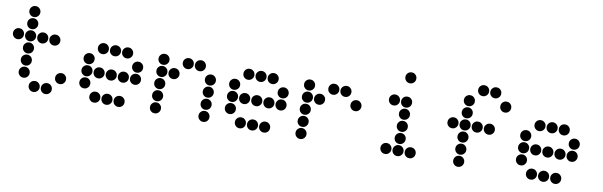

<svg xmlns="http://www.w3.org/2000/svg" viewBox="-47 -1130 4893 1559"><g transform="rotate(10 2400.0 -350.0)"><path d="M149 -695Q131 -695 118 -682Q105 -669 105 -651V-649Q105 -631 118 -618Q131 -605 149 -605H151Q169 -605 182 -618Q195 -631 195 -649V-651Q195 -669 182 -682Q169 -695 151 -695ZM149 -595Q131 -595 118 -582Q105 -569 105 -551V-549Q105 -531 118 -518Q131 -505 149 -505H151Q169 -505 182 -518Q195 -531 195 -549V-551Q195 -569 182 -582Q169 -595 151 -595ZM49 -495Q31 -495 18 -482Q5 -469 5 -451V-449Q5 -431 18 -418Q31 -405 49 -405H51Q69 -405 82 -418Q95 -431 95 -449V-451Q95 -469 82 -482Q69 -495 51 -495ZM149 -495Q131 -495 118 -482Q105 -469 105 -451V-449Q105 -431 118 -418Q131 -405 149 -405H151Q169 -405 182 -418Q195 -431 195 -449V-451Q195 -469 182 -482Q169 -495 151 -495ZM249 -495Q231 -495 218 -482Q205 -469 205 -451V-449Q205 -431 218 -418Q231 -405 249 -405H251Q269 -405 282 -418Q295 -431 295 -449V-451Q295 -469 282 -482Q269 -495 251 -495ZM349 -495Q331 -495 318 -482Q305 -469 305 -451V-449Q305 -431 318 -418Q331 -405 349 -405H351Q369 -405 382 -418Q395 -431 395 -449V-451Q395 -469 382 -482Q369 -495 351 -495ZM149 -395Q131 -395 118 -382Q105 -369 105 -351V-349Q105 -331 118 -318Q131 -305 149 -305H151Q169 -305 182 -318Q195 -331 195 -349V-351Q195 -369 182 -382Q169 -395 151 -395ZM149 -295Q131 -295 118 -282Q105 -269 105 -251V-249Q105 -231 118 -218Q131 -205 149 -205H151Q169 -205 182 -218Q195 -231 195 -249V-251Q195 -269 182 -282Q169 -295 151 -295ZM149 -195Q131 -195 118 -182Q105 -169 105 -151V-149Q105 -131 118 -118Q131 -105 149 -105H151Q169 -105 182 -118Q195 -131 195 -149V-151Q195 -169 182 -182Q169 -195 151 -195ZM449 -195Q431 -195 418 -182Q405 -169 405 -151V-149Q405 -131 418 -118Q431 -105 449 -105H451Q469 -105 482 -118Q495 -131 495 -149V-151Q495 -169 482 -182Q469 -195 451 -195ZM249 -95Q231 -95 218 -82Q205 -69 205 -51V-49Q205 -31 218 -18Q231 -5 249 -5H251Q269 -5 282 -18Q295 -31 295 -49V-51Q295 -69 282 -82Q269 -95 251 -95ZM349 -95Q331 -95 318 -82Q305 -69 305 -51V-49Q305 -31 318 -18Q331 -5 349 -5H351Q369 -5 382 -18Q395 -31 395 -49V-51Q395 -69 382 -82Q369 -95 351 -95Z M749 -495Q731 -495 718 -482Q705 -469 705 -451V-449Q705 -431 718 -418Q731 -405 749 -405H751Q769 -405 782 -418Q795 -431 795 -449V-451Q795 -469 782 -482Q769 -495 751 -495ZM849 -495Q831 -495 818 -482Q805 -469 805 -451V-449Q805 -431 818 -418Q831 -405 849 -405H851Q869 -405 882 -418Q895 -431 895 -449V-451Q895 -469 882 -482Q869 -495 851 -495ZM949 -495Q931 -495 918 -482Q905 -469 905 -451V-449Q905 -431 918 -418Q931 -405 949 -405H951Q969 -405 982 -418Q995 -431 995 -449V-451Q995 -469 982 -482Q969 -495 951 -495ZM649 -395Q631 -395 618 -382Q605 -369 605 -351V-349Q605 -331 618 -318Q631 -305 649 -305H651Q669 -305 682 -318Q695 -331 695 -349V-351Q695 -369 682 -382Q669 -395 651 -395ZM1049 -395Q1031 -395 1018 -382Q1005 -369 1005 -351V-349Q1005 -331 1018 -318Q1031 -305 1049 -305H1051Q1069 -305 1082 -318Q1095 -331 1095 -349V-351Q1095 -369 1082 -382Q1069 -395 1051 -395ZM649 -295Q631 -295 618 -282Q605 -269 605 -251V-249Q605 -231 618 -218Q631 -205 649 -205H651Q669 -205 682 -218Q695 -231 695 -249V-251Q695 -269 682 -282Q669 -295 651 -295ZM749 -295Q731 -295 718 -282Q705 -269 705 -251V-249Q705 -231 718 -218Q731 -205 749 -205H751Q769 -205 782 -218Q795 -231 795 -249V-251Q795 -269 782 -282Q769 -295 751 -295ZM849 -295Q831 -295 818 -282Q805 -269 805 -251V-249Q805 -231 818 -218Q831 -205 849 -205H851Q869 -205 882 -218Q895 -231 895 -249V-251Q895 -269 882 -282Q869 -295 851 -295ZM949 -295Q931 -295 918 -282Q905 -269 905 -251V-249Q905 -231 918 -218Q931 -205 949 -205H951Q969 -205 982 -218Q995 -231 995 -249V-251Q995 -269 982 -282Q969 -295 951 -295ZM1049 -295Q1031 -295 1018 -282Q1005 -269 1005 -251V-249Q1005 -231 1018 -218Q1031 -205 1049 -205H1051Q1069 -205 1082 -218Q1095 -231 1095 -249V-251Q1095 -269 1082 -282Q1069 -295 1051 -295ZM649 -195Q631 -195 618 -182Q605 -169 605 -151V-149Q605 -131 618 -118Q631 -105 649 -105H651Q669 -105 682 -118Q695 -131 695 -149V-151Q695 -169 682 -182Q669 -195 651 -195ZM749 -95Q731 -95 718 -82Q705 -69 705 -51V-49Q705 -31 718 -18Q731 -5 749 -5H751Q769 -5 782 -18Q795 -31 795 -49V-51Q795 -69 782 -82Q769 -95 751 -95ZM849 -95Q831 -95 818 -82Q805 -69 805 -51V-49Q805 -31 818 -18Q831 -5 849 -5H851Q869 -5 882 -18Q895 -31 895 -49V-51Q895 -69 882 -82Q869 -95 851 -95ZM949 -95Q931 -95 918 -82Q905 -69 905 -51V-49Q905 -31 918 -18Q931 -5 949 -5H951Q969 -5 982 -18Q995 -31 995 -49V-51Q995 -69 982 -82Q969 -95 951 -95Z M1249 -495Q1231 -495 1218 -482Q1205 -469 1205 -451V-449Q1205 -431 1218 -418Q1231 -405 1249 -405H1251Q1269 -405 1282 -418Q1295 -431 1295 -449V-451Q1295 -469 1282 -482Q1269 -495 1251 -495ZM1449 -495Q1431 -495 1418 -482Q1405 -469 1405 -451V-449Q1405 -431 1418 -418Q1431 -405 1449 -405H1451Q1469 -405 1482 -418Q1495 -431 1495 -449V-451Q1495 -469 1482 -482Q1469 -495 1451 -495ZM1549 -495Q1531 -495 1518 -482Q1505 -469 1505 -451V-449Q1505 -431 1518 -418Q1531 -405 1549 -405H1551Q1569 -405 1582 -418Q1595 -431 1595 -449V-451Q1595 -469 1582 -482Q1569 -495 1551 -495ZM1249 -395Q1231 -395 1218 -382Q1205 -369 1205 -351V-349Q1205 -331 1218 -318Q1231 -305 1249 -305H1251Q1269 -305 1282 -318Q1295 -331 1295 -349V-351Q1295 -369 1282 -382Q1269 -395 1251 -395ZM1349 -395Q1331 -395 1318 -382Q1305 -369 1305 -351V-349Q1305 -331 1318 -318Q1331 -305 1349 -305H1351Q1369 -305 1382 -318Q1395 -331 1395 -349V-351Q1395 -369 1382 -382Q1369 -395 1351 -395ZM1649 -395Q1631 -395 1618 -382Q1605 -369 1605 -351V-349Q1605 -331 1618 -318Q1631 -305 1649 -305H1651Q1669 -305 1682 -318Q1695 -331 1695 -349V-351Q1695 -369 1682 -382Q1669 -395 1651 -395ZM1249 -295Q1231 -295 1218 -282Q1205 -269 1205 -251V-249Q1205 -231 1218 -218Q1231 -205 1249 -205H1251Q1269 -205 1282 -218Q1295 -231 1295 -249V-251Q1295 -269 1282 -282Q1269 -295 1251 -295ZM1649 -295Q1631 -295 1618 -282Q1605 -269 1605 -251V-249Q1605 -231 1618 -218Q1631 -205 1649 -205H1651Q1669 -205 1682 -218Q1695 -231 1695 -249V-251Q1695 -269 1682 -282Q1669 -295 1651 -295ZM1249 -195Q1231 -195 1218 -182Q1205 -169 1205 -151V-149Q1205 -131 1218 -118Q1231 -105 1249 -105H1251Q1269 -105 1282 -118Q1295 -131 1295 -149V-151Q1295 -169 1282 -182Q1269 -195 1251 -195ZM1649 -195Q1631 -195 1618 -182Q1605 -169 1605 -151V-149Q1605 -131 1618 -118Q1631 -105 1649 -105H1651Q1669 -105 1682 -118Q1695 -131 1695 -149V-151Q1695 -169 1682 -182Q1669 -195 1651 -195ZM1249 -95Q1231 -95 1218 -82Q1205 -69 1205 -51V-49Q1205 -31 1218 -18Q1231 -5 1249 -5H1251Q1269 -5 1282 -18Q1295 -31 1295 -49V-51Q1295 -69 1282 -82Q1269 -95 1251 -95ZM1649 -95Q1631 -95 1618 -82Q1605 -69 1605 -51V-49Q1605 -31 1618 -18Q1631 -5 1649 -5H1651Q1669 -5 1682 -18Q1695 -31 1695 -49V-51Q1695 -69 1682 -82Q1669 -95 1651 -95Z M1949 -495Q1931 -495 1918 -482Q1905 -469 1905 -451V-449Q1905 -431 1918 -418Q1931 -405 1949 -405H1951Q1969 -405 1982 -418Q1995 -431 1995 -449V-451Q1995 -469 1982 -482Q1969 -495 1951 -495ZM2049 -495Q2031 -495 2018 -482Q2005 -469 2005 -451V-449Q2005 -431 2018 -418Q2031 -405 2049 -405H2051Q2069 -405 2082 -418Q2095 -431 2095 -449V-451Q2095 -469 2082 -482Q2069 -495 2051 -495ZM2149 -495Q2131 -495 2118 -482Q2105 -469 2105 -451V-449Q2105 -431 2118 -418Q2131 -405 2149 -405H2151Q2169 -405 2182 -418Q2195 -431 2195 -449V-451Q2195 -469 2182 -482Q2169 -495 2151 -495ZM1849 -395Q1831 -395 1818 -382Q1805 -369 1805 -351V-349Q1805 -331 1818 -318Q1831 -305 1849 -305H1851Q1869 -305 1882 -318Q1895 -331 1895 -349V-351Q1895 -369 1882 -382Q1869 -395 1851 -395ZM2249 -395Q2231 -395 2218 -382Q2205 -369 2205 -351V-349Q2205 -331 2218 -318Q2231 -305 2249 -305H2251Q2269 -305 2282 -318Q2295 -331 2295 -349V-351Q2295 -369 2282 -382Q2269 -395 2251 -395ZM1849 -295Q1831 -295 1818 -282Q1805 -269 1805 -251V-249Q1805 -231 1818 -218Q1831 -205 1849 -205H1851Q1869 -205 1882 -218Q1895 -231 1895 -249V-251Q1895 -269 1882 -282Q1869 -295 1851 -295ZM1949 -295Q1931 -295 1918 -282Q1905 -269 1905 -251V-249Q1905 -231 1918 -218Q1931 -205 1949 -205H1951Q1969 -205 1982 -218Q1995 -231 1995 -249V-251Q1995 -269 1982 -282Q1969 -295 1951 -295ZM2049 -295Q2031 -295 2018 -282Q2005 -269 2005 -251V-249Q2005 -231 2018 -218Q2031 -205 2049 -205H2051Q2069 -205 2082 -218Q2095 -231 2095 -249V-251Q2095 -269 2082 -282Q2069 -295 2051 -295ZM2149 -295Q2131 -295 2118 -282Q2105 -269 2105 -251V-249Q2105 -231 2118 -218Q2131 -205 2149 -205H2151Q2169 -205 2182 -218Q2195 -231 2195 -249V-251Q2195 -269 2182 -282Q2169 -295 2151 -295ZM2249 -295Q2231 -295 2218 -282Q2205 -269 2205 -251V-249Q2205 -231 2218 -218Q2231 -205 2249 -205H2251Q2269 -205 2282 -218Q2295 -231 2295 -249V-251Q2295 -269 2282 -282Q2269 -295 2251 -295ZM1849 -195Q1831 -195 1818 -182Q1805 -169 1805 -151V-149Q1805 -131 1818 -118Q1831 -105 1849 -105H1851Q1869 -105 1882 -118Q1895 -131 1895 -149V-151Q1895 -169 1882 -182Q1869 -195 1851 -195ZM1949 -95Q1931 -95 1918 -82Q1905 -69 1905 -51V-49Q1905 -31 1918 -18Q1931 -5 1949 -5H1951Q1969 -5 1982 -18Q1995 -31 1995 -49V-51Q1995 -69 1982 -82Q1969 -95 1951 -95ZM2049 -95Q2031 -95 2018 -82Q2005 -69 2005 -51V-49Q2005 -31 2018 -18Q2031 -5 2049 -5H2051Q2069 -5 2082 -18Q2095 -31 2095 -49V-51Q2095 -69 2082 -82Q2069 -95 2051 -95ZM2149 -95Q2131 -95 2118 -82Q2105 -69 2105 -51V-49Q2105 -31 2118 -18Q2131 -5 2149 -5H2151Q2169 -5 2182 -18Q2195 -31 2195 -49V-51Q2195 -69 2182 -82Q2169 -95 2151 -95Z M2449 -495Q2431 -495 2418 -482Q2405 -469 2405 -451V-449Q2405 -431 2418 -418Q2431 -405 2449 -405H2451Q2469 -405 2482 -418Q2495 -431 2495 -449V-451Q2495 -469 2482 -482Q2469 -495 2451 -495ZM2649 -495Q2631 -495 2618 -482Q2605 -469 2605 -451V-449Q2605 -431 2618 -418Q2631 -405 2649 -405H2651Q2669 -405 2682 -418Q2695 -431 2695 -449V-451Q2695 -469 2682 -482Q2669 -495 2651 -495ZM2749 -495Q2731 -495 2718 -482Q2705 -469 2705 -451V-449Q2705 -431 2718 -418Q2731 -405 2749 -405H2751Q2769 -405 2782 -418Q2795 -431 2795 -449V-451Q2795 -469 2782 -482Q2769 -495 2751 -495ZM2449 -395Q2431 -395 2418 -382Q2405 -369 2405 -351V-349Q2405 -331 2418 -318Q2431 -305 2449 -305H2451Q2469 -305 2482 -318Q2495 -331 2495 -349V-351Q2495 -369 2482 -382Q2469 -395 2451 -395ZM2549 -395Q2531 -395 2518 -382Q2505 -369 2505 -351V-349Q2505 -331 2518 -318Q2531 -305 2549 -305H2551Q2569 -305 2582 -318Q2595 -331 2595 -349V-351Q2595 -369 2582 -382Q2569 -395 2551 -395ZM2849 -395Q2831 -395 2818 -382Q2805 -369 2805 -351V-349Q2805 -331 2818 -318Q2831 -305 2849 -305H2851Q2869 -305 2882 -318Q2895 -331 2895 -349V-351Q2895 -369 2882 -382Q2869 -395 2851 -395ZM2449 -295Q2431 -295 2418 -282Q2405 -269 2405 -251V-249Q2405 -231 2418 -218Q2431 -205 2449 -205H2451Q2469 -205 2482 -218Q2495 -231 2495 -249V-251Q2495 -269 2482 -282Q2469 -295 2451 -295ZM2449 -195Q2431 -195 2418 -182Q2405 -169 2405 -151V-149Q2405 -131 2418 -118Q2431 -105 2449 -105H2451Q2469 -105 2482 -118Q2495 -131 2495 -149V-151Q2495 -169 2482 -182Q2469 -195 2451 -195ZM2449 -95Q2431 -95 2418 -82Q2405 -69 2405 -51V-49Q2405 -31 2418 -18Q2431 -5 2449 -5H2451Q2469 -5 2482 -18Q2495 -31 2495 -49V-51Q2495 -69 2482 -82Q2469 -95 2451 -95Z M3249 -695Q3231 -695 3218 -682Q3205 -669 3205 -651V-649Q3205 -631 3218 -618Q3231 -605 3249 -605H3251Q3269 -605 3282 -618Q3295 -631 3295 -649V-651Q3295 -669 3282 -682Q3269 -695 3251 -695ZM3149 -495Q3131 -495 3118 -482Q3105 -469 3105 -451V-449Q3105 -431 3118 -418Q3131 -405 3149 -405H3151Q3169 -405 3182 -418Q3195 -431 3195 -449V-451Q3195 -469 3182 -482Q3169 -495 3151 -495ZM3249 -495Q3231 -495 3218 -482Q3205 -469 3205 -451V-449Q3205 -431 3218 -418Q3231 -405 3249 -405H3251Q3269 -405 3282 -418Q3295 -431 3295 -449V-451Q3295 -469 3282 -482Q3269 -495 3251 -495ZM3249 -395Q3231 -395 3218 -382Q3205 -369 3205 -351V-349Q3205 -331 3218 -318Q3231 -305 3249 -305H3251Q3269 -305 3282 -318Q3295 -331 3295 -349V-351Q3295 -369 3282 -382Q3269 -395 3251 -395ZM3249 -295Q3231 -295 3218 -282Q3205 -269 3205 -251V-249Q3205 -231 3218 -218Q3231 -205 3249 -205H3251Q3269 -205 3282 -218Q3295 -231 3295 -249V-251Q3295 -269 3282 -282Q3269 -295 3251 -295ZM3249 -195Q3231 -195 3218 -182Q3205 -169 3205 -151V-149Q3205 -131 3218 -118Q3231 -105 3249 -105H3251Q3269 -105 3282 -118Q3295 -131 3295 -149V-151Q3295 -169 3282 -182Q3269 -195 3251 -195ZM3149 -95Q3131 -95 3118 -82Q3105 -69 3105 -51V-49Q3105 -31 3118 -18Q3131 -5 3149 -5H3151Q3169 -5 3182 -18Q3195 -31 3195 -49V-51Q3195 -69 3182 -82Q3169 -95 3151 -95ZM3249 -95Q3231 -95 3218 -82Q3205 -69 3205 -51V-49Q3205 -31 3218 -18Q3231 -5 3249 -5H3251Q3269 -5 3282 -18Q3295 -31 3295 -49V-51Q3295 -69 3282 -82Q3269 -95 3251 -95ZM3349 -95Q3331 -95 3318 -82Q3305 -69 3305 -51V-49Q3305 -31 3318 -18Q3331 -5 3349 -5H3351Q3369 -5 3382 -18Q3395 -31 3395 -49V-51Q3395 -69 3382 -82Q3369 -95 3351 -95Z M3849 -695Q3831 -695 3818 -682Q3805 -669 3805 -651V-649Q3805 -631 3818 -618Q3831 -605 3849 -605H3851Q3869 -605 3882 -618Q3895 -631 3895 -649V-651Q3895 -669 3882 -682Q3869 -695 3851 -695ZM3949 -695Q3931 -695 3918 -682Q3905 -669 3905 -651V-649Q3905 -631 3918 -618Q3931 -605 3949 -605H3951Q3969 -605 3982 -618Q3995 -631 3995 -649V-651Q3995 -669 3982 -682Q3969 -695 3951 -695ZM3749 -595Q3731 -595 3718 -582Q3705 -569 3705 -551V-549Q3705 -531 3718 -518Q3731 -505 3749 -505H3751Q3769 -505 3782 -518Q3795 -531 3795 -549V-551Q3795 -569 3782 -582Q3769 -595 3751 -595ZM4049 -595Q4031 -595 4018 -582Q4005 -569 4005 -551V-549Q4005 -531 4018 -518Q4031 -505 4049 -505H4051Q4069 -505 4082 -518Q4095 -531 4095 -549V-551Q4095 -569 4082 -582Q4069 -595 4051 -595ZM3749 -495Q3731 -495 3718 -482Q3705 -469 3705 -451V-449Q3705 -431 3718 -418Q3731 -405 3749 -405H3751Q3769 -405 3782 -418Q3795 -431 3795 -449V-451Q3795 -469 3782 -482Q3769 -495 3751 -495ZM3649 -395Q3631 -395 3618 -382Q3605 -369 3605 -351V-349Q3605 -331 3618 -318Q3631 -305 3649 -305H3651Q3669 -305 3682 -318Q3695 -331 3695 -349V-351Q3695 -369 3682 -382Q3669 -395 3651 -395ZM3749 -395Q3731 -395 3718 -382Q3705 -369 3705 -351V-349Q3705 -331 3718 -318Q3731 -305 3749 -305H3751Q3769 -305 3782 -318Q3795 -331 3795 -349V-351Q3795 -369 3782 -382Q3769 -395 3751 -395ZM3849 -395Q3831 -395 3818 -382Q3805 -369 3805 -351V-349Q3805 -331 3818 -318Q3831 -305 3849 -305H3851Q3869 -305 3882 -318Q3895 -331 3895 -349V-351Q3895 -369 3882 -382Q3869 -395 3851 -395ZM3949 -395Q3931 -395 3918 -382Q3905 -369 3905 -351V-349Q3905 -331 3918 -318Q3931 -305 3949 -305H3951Q3969 -305 3982 -318Q3995 -331 3995 -349V-351Q3995 -369 3982 -382Q3969 -395 3951 -395ZM3749 -295Q3731 -295 3718 -282Q3705 -269 3705 -251V-249Q3705 -231 3718 -218Q3731 -205 3749 -205H3751Q3769 -205 3782 -218Q3795 -231 3795 -249V-251Q3795 -269 3782 -282Q3769 -295 3751 -295ZM3749 -195Q3731 -195 3718 -182Q3705 -169 3705 -151V-149Q3705 -131 3718 -118Q3731 -105 3749 -105H3751Q3769 -105 3782 -118Q3795 -131 3795 -149V-151Q3795 -169 3782 -182Q3769 -195 3751 -195ZM3749 -95Q3731 -95 3718 -82Q3705 -69 3705 -51V-49Q3705 -31 3718 -18Q3731 -5 3749 -5H3751Q3769 -5 3782 -18Q3795 -31 3795 -49V-51Q3795 -69 3782 -82Q3769 -95 3751 -95Z M4349 -495Q4331 -495 4318 -482Q4305 -469 4305 -451V-449Q4305 -431 4318 -418Q4331 -405 4349 -405H4351Q4369 -405 4382 -418Q4395 -431 4395 -449V-451Q4395 -469 4382 -482Q4369 -495 4351 -495ZM4449 -495Q4431 -495 4418 -482Q4405 -469 4405 -451V-449Q4405 -431 4418 -418Q4431 -405 4449 -405H4451Q4469 -405 4482 -418Q4495 -431 4495 -449V-451Q4495 -469 4482 -482Q4469 -495 4451 -495ZM4549 -495Q4531 -495 4518 -482Q4505 -469 4505 -451V-449Q4505 -431 4518 -418Q4531 -405 4549 -405H4551Q4569 -405 4582 -418Q4595 -431 4595 -449V-451Q4595 -469 4582 -482Q4569 -495 4551 -495ZM4249 -395Q4231 -395 4218 -382Q4205 -369 4205 -351V-349Q4205 -331 4218 -318Q4231 -305 4249 -305H4251Q4269 -305 4282 -318Q4295 -331 4295 -349V-351Q4295 -369 4282 -382Q4269 -395 4251 -395ZM4649 -395Q4631 -395 4618 -382Q4605 -369 4605 -351V-349Q4605 -331 4618 -318Q4631 -305 4649 -305H4651Q4669 -305 4682 -318Q4695 -331 4695 -349V-351Q4695 -369 4682 -382Q4669 -395 4651 -395ZM4249 -295Q4231 -295 4218 -282Q4205 -269 4205 -251V-249Q4205 -231 4218 -218Q4231 -205 4249 -205H4251Q4269 -205 4282 -218Q4295 -231 4295 -249V-251Q4295 -269 4282 -282Q4269 -295 4251 -295ZM4349 -295Q4331 -295 4318 -282Q4305 -269 4305 -251V-249Q4305 -231 4318 -218Q4331 -205 4349 -205H4351Q4369 -205 4382 -218Q4395 -231 4395 -249V-251Q4395 -269 4382 -282Q4369 -295 4351 -295ZM4449 -295Q4431 -295 4418 -282Q4405 -269 4405 -251V-249Q4405 -231 4418 -218Q4431 -205 4449 -205H4451Q4469 -205 4482 -218Q4495 -231 4495 -249V-251Q4495 -269 4482 -282Q4469 -295 4451 -295ZM4549 -295Q4531 -295 4518 -282Q4505 -269 4505 -251V-249Q4505 -231 4518 -218Q4531 -205 4549 -205H4551Q4569 -205 4582 -218Q4595 -231 4595 -249V-251Q4595 -269 4582 -282Q4569 -295 4551 -295ZM4649 -295Q4631 -295 4618 -282Q4605 -269 4605 -251V-249Q4605 -231 4618 -218Q4631 -205 4649 -205H4651Q4669 -205 4682 -218Q4695 -231 4695 -249V-251Q4695 -269 4682 -282Q4669 -295 4651 -295ZM4249 -195Q4231 -195 4218 -182Q4205 -169 4205 -151V-149Q4205 -131 4218 -118Q4231 -105 4249 -105H4251Q4269 -105 4282 -118Q4295 -131 4295 -149V-151Q4295 -169 4282 -182Q4269 -195 4251 -195ZM4349 -95Q4331 -95 4318 -82Q4305 -69 4305 -51V-49Q4305 -31 4318 -18Q4331 -5 4349 -5H4351Q4369 -5 4382 -18Q4395 -31 4395 -49V-51Q4395 -69 4382 -82Q4369 -95 4351 -95ZM4449 -95Q4431 -95 4418 -82Q4405 -69 4405 -51V-49Q4405 -31 4418 -18Q4431 -5 4449 -5H4451Q4469 -5 4482 -18Q4495 -31 4495 -49V-51Q4495 -69 4482 -82Q4469 -95 4451 -95ZM4549 -95Q4531 -95 4518 -82Q4505 -69 4505 -51V-49Q4505 -31 4518 -18Q4531 -5 4549 -5H4551Q4569 -5 4582 -18Q4595 -31 4595 -49V-51Q4595 -69 4582 -82Q4569 -95 4551 -95Z"/></g></svg>

Font: Doto Black Rounded Black
Style: Regular
Weight: 900
Monospace: yes
Version: Version 1.000